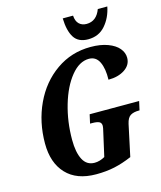

<svg xmlns="http://www.w3.org/2000/svg" viewBox="-134 -1026 950 1132"><g transform="rotate(-15 340.5 -459.5)"><path d="M66 -243Q66 -374 117.5 -484Q169 -594 262 -659Q355 -724 472 -724Q533 -724 577 -707.5Q621 -691 643 -664.5Q665 -638 665 -607Q665 -563 625 -536.5Q585 -510 525 -510Q527 -577 507.5 -618Q488 -659 445 -659Q386 -659 335.5 -597Q285 -535 255.5 -434.5Q226 -334 226 -223Q226 -146 249 -102Q272 -58 320 -58Q351 -58 383 -76L415 -218Q422 -246 422 -256Q422 -275 408 -281.5Q394 -288 366 -288H353L365 -342H667L655 -288H651Q618 -288 599 -276Q580 -264 572 -228L531 -36Q475 -12 424 -1Q373 10 312 10Q193 10 129.5 -57.5Q66 -125 66 -243ZM358 -929H421Q423 -895 440.5 -878Q458 -861 486 -861Q547 -861 572 -929H630Q617 -863 577 -817Q537 -771 472 -771Q412 -771 386 -812Q360 -853 358 -929Z"/></g></svg>

Font: Noto Serif CondExtraBold
Style: Italic
Weight: 800
Width: 3
Italic angle: -12°
Designer: Monotype Design Team
Foundry: Monotype Imaging Inc.
Version: Version 1.001